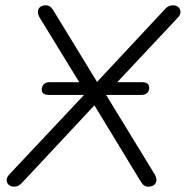

<svg xmlns="http://www.w3.org/2000/svg" viewBox="-20 -696 699 722"><path d="M32 6C46 6 54 1 66 -12L335 -300L507 -17C517 -1 523 6 539 6C564 6 577 -15 562 -40L379 -339H511C530 -339 541 -349 541 -366C541 -380 532 -387 513 -387H421L649 -630C670 -652 654 -676 632 -676C617 -676 608 -671 597 -658L345 -388L183 -653C173 -669 167 -676 151 -676C126 -676 114 -655 129 -630L278 -387H167C149 -387 137 -377 137 -359C137 -345 147 -339 164 -339H296L15 -40C-6 -18 9 6 32 6Z"/></svg>

Font: SN Pro Light
Style: Italic
Weight: 300
Italic angle: -8.99998°
Designer: Tobias Whetton
Foundry: Supernotes
Version: Version 1.001;Glyphs 3.2 (3249)